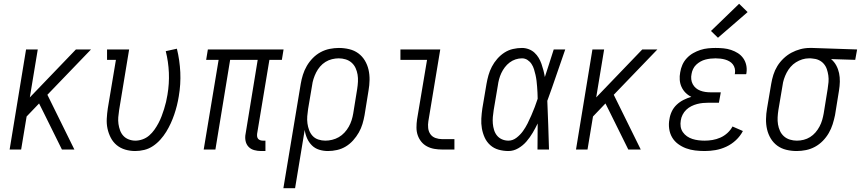

<svg xmlns="http://www.w3.org/2000/svg" viewBox="-20 -792 4560 1017"><path d="M31 0 118 -530H180L138 -276L382 -530H462L231 -290L374 0H308L212 -194L187 -244L121 -175L92 0Z M696 8Q669 8 643.5 0.5Q618 -7 598.5 -23Q579 -39 567 -62Q555 -85 549.5 -110.5Q544 -136 545.5 -163.5Q547 -191 551 -218L594 -475H547V-530H664L611 -209Q608 -190 606.5 -171.5Q605 -153 607.5 -135.5Q610 -118 616 -101.5Q622 -85 633.5 -72.5Q645 -60 662 -53.5Q679 -47 697 -47Q716 -47 735.5 -54Q755 -61 770.5 -74.5Q786 -88 798 -105Q810 -122 819.5 -140Q829 -158 836 -176.5Q843 -195 849 -214Q855 -233 859.5 -252Q864 -271 867 -290Q877 -349 874.5 -407Q872 -465 858 -521L917 -534Q932 -473 935 -409.5Q938 -346 927 -282Q923 -257 917 -233Q911 -209 903 -185.5Q895 -162 884.5 -139Q874 -116 860.5 -94Q847 -72 829.5 -52.5Q812 -33 790.5 -18.5Q769 -4 744.5 2Q720 8 696 8Z M1363 8Q1344 8 1326 3Q1308 -2 1296 -15Q1284 -28 1280.5 -46.5Q1277 -65 1281 -84L1345 -475H1199L1121 0H1059L1138 -475H1072L1081 -530H1482L1473 -475H1407L1342 -84Q1341 -76 1342 -69Q1343 -62 1347 -57Q1351 -52 1358 -49.5Q1365 -47 1372 -47H1386V8Z M1481 205 1573 -348Q1577 -372 1584.5 -396Q1592 -420 1605 -442.5Q1618 -465 1636.5 -484Q1655 -503 1678 -515.5Q1701 -528 1726 -533Q1751 -538 1775 -538Q1803 -538 1830 -531.5Q1857 -525 1878 -509.5Q1899 -494 1912.5 -471.5Q1926 -449 1932 -423Q1938 -397 1937.5 -368.5Q1937 -340 1932 -312L1911 -182Q1907 -159 1900 -135.5Q1893 -112 1880.5 -90Q1868 -68 1850.5 -48.5Q1833 -29 1811.5 -16Q1790 -3 1765.5 2.5Q1741 8 1717 8Q1693 8 1670.5 1Q1648 -6 1632 -22Q1616 -38 1606.5 -59.5Q1597 -81 1594 -104L1543 205ZM1703 -47Q1721 -47 1739.5 -51.5Q1758 -56 1774.5 -65.5Q1791 -75 1804.5 -89.5Q1818 -104 1827.5 -121Q1837 -138 1842.5 -155.5Q1848 -173 1851 -191L1872 -321Q1875 -340 1876 -359.5Q1877 -379 1874 -397Q1871 -415 1863.5 -431.5Q1856 -448 1842.5 -460Q1829 -472 1811 -477.5Q1793 -483 1774 -483Q1757 -483 1738.5 -478.5Q1720 -474 1704 -464Q1688 -454 1675.5 -439.5Q1663 -425 1654.5 -408Q1646 -391 1640.5 -373.5Q1635 -356 1633 -339L1612 -215Q1609 -196 1607.5 -176.5Q1606 -157 1608.5 -138.5Q1611 -120 1617.5 -102.5Q1624 -85 1636 -72Q1648 -59 1666 -53Q1684 -47 1703 -47Z M2322 0Q2301 0 2280.5 -3.5Q2260 -7 2242 -16.5Q2224 -26 2211.5 -41.5Q2199 -57 2192.5 -76Q2186 -95 2186 -116.5Q2186 -138 2189 -159L2242 -475H2101V-530H2312L2249 -150Q2246 -132 2248 -113.5Q2250 -95 2260 -81Q2270 -67 2287 -61Q2304 -55 2322 -55H2387V0Z M2673 8Q2647 8 2621.5 1Q2596 -6 2577 -23Q2558 -40 2547.5 -63Q2537 -86 2532.5 -111.5Q2528 -137 2529.5 -164Q2531 -191 2535 -218L2557 -348Q2561 -371 2567.5 -394Q2574 -417 2585.5 -439Q2597 -461 2614 -480.5Q2631 -500 2652 -513.5Q2673 -527 2697 -532.5Q2721 -538 2745 -538Q2763 -538 2780.5 -531.5Q2798 -525 2811 -513Q2824 -501 2833 -486Q2842 -471 2848 -454Q2854 -437 2858.5 -419.5Q2863 -402 2866 -384Q2878 -420 2889.5 -456.5Q2901 -493 2913 -530H2974Q2950 -462 2927 -394Q2904 -326 2879 -258Q2882 -194 2884 -129.5Q2886 -65 2888 0H2827Q2827 -34 2827.5 -68.5Q2828 -103 2828 -138Q2816 -113 2801.5 -88.5Q2787 -64 2768.5 -42.5Q2750 -21 2725 -6.5Q2700 8 2673 8ZM2673 -47Q2696 -47 2716 -62.5Q2736 -78 2750 -97.5Q2764 -117 2774.5 -138Q2785 -159 2794.5 -181Q2804 -203 2812.5 -225Q2821 -247 2828 -269Q2828 -285 2827 -301Q2826 -317 2825 -332.5Q2824 -348 2822 -364Q2820 -380 2816.5 -395.5Q2813 -411 2808.5 -425.5Q2804 -440 2795.5 -453Q2787 -466 2774 -474.5Q2761 -483 2745 -483Q2728 -483 2711 -477.5Q2694 -472 2679.5 -461Q2665 -450 2654 -435.5Q2643 -421 2635.5 -405Q2628 -389 2623.5 -372Q2619 -355 2617 -339L2595 -209Q2592 -191 2590.5 -172.5Q2589 -154 2590.5 -137Q2592 -120 2597 -103.5Q2602 -87 2612.5 -74Q2623 -61 2639 -54Q2655 -47 2673 -47Z M3031 0 3118 -530H3180L3138 -276L3382 -530H3462L3231 -290L3374 0H3308L3212 -194L3187 -244L3121 -175L3092 0Z M3713 8Q3687 8 3662 5Q3637 2 3614 -6.5Q3591 -15 3571.5 -29.5Q3552 -44 3540 -64.5Q3528 -85 3524.5 -110.5Q3521 -136 3526 -161Q3529 -182 3538.5 -202Q3548 -222 3564.5 -237.5Q3581 -253 3601 -263Q3621 -273 3642 -279Q3625 -287 3611.5 -300.5Q3598 -314 3590 -331.5Q3582 -349 3580.5 -369Q3579 -389 3583 -409Q3586 -429 3594.5 -448.5Q3603 -468 3618 -484Q3633 -500 3651.5 -510.5Q3670 -521 3690 -527.5Q3710 -534 3730.5 -536Q3751 -538 3770 -538Q3792 -538 3812.5 -536Q3833 -534 3852.5 -527.5Q3872 -521 3888.5 -510.5Q3905 -500 3916.5 -484Q3928 -468 3932.5 -448Q3937 -428 3934 -407Q3934 -405 3933.5 -403Q3933 -401 3932 -399H3872Q3872 -401 3872.5 -402Q3873 -403 3873 -404Q3875 -417 3872 -429.5Q3869 -442 3861.5 -451.5Q3854 -461 3843.5 -467Q3833 -473 3821 -476.5Q3809 -480 3796 -481.5Q3783 -483 3770 -483Q3757 -483 3743.5 -481.5Q3730 -480 3716.5 -476.5Q3703 -473 3690.5 -466Q3678 -459 3667.5 -449Q3657 -439 3651 -426Q3645 -413 3643 -400Q3640 -386 3641.5 -372Q3643 -358 3649.5 -346Q3656 -334 3666 -325.5Q3676 -317 3689 -312Q3702 -307 3716 -305Q3730 -303 3744 -303H3798L3788 -248H3735Q3719 -248 3703.5 -246.5Q3688 -245 3672.5 -241Q3657 -237 3642 -229.5Q3627 -222 3615 -210.5Q3603 -199 3595.5 -184Q3588 -169 3586 -154Q3583 -137 3585.5 -121Q3588 -105 3597 -92Q3606 -79 3619 -70Q3632 -61 3647.5 -56Q3663 -51 3679.5 -49Q3696 -47 3713 -47Q3733 -47 3754 -50.5Q3775 -54 3795.5 -63Q3816 -72 3833 -87.5Q3850 -103 3860 -122L3915 -98Q3901 -71 3878 -49.5Q3855 -28 3827 -15Q3799 -2 3770 3Q3741 8 3713 8ZM3783 -592 3746 -628 3895 -772 3940 -728Z M4200 8Q4172 8 4145 1.5Q4118 -5 4097 -20.5Q4076 -36 4062.5 -58.5Q4049 -81 4043 -107Q4037 -133 4037.5 -161.5Q4038 -190 4043 -218L4065 -348Q4069 -372 4076.5 -396Q4084 -420 4097.5 -442Q4111 -464 4130.5 -482.5Q4150 -501 4172.5 -513Q4195 -525 4219.5 -531.5Q4244 -538 4269 -538Q4272 -538 4275.5 -538Q4279 -538 4283 -538L4520 -530L4510 -475L4382 -479Q4399 -465 4409.5 -445.5Q4420 -426 4424.5 -404.5Q4429 -383 4428.5 -359.5Q4428 -336 4424 -312L4403 -182Q4398 -158 4390.5 -134Q4383 -110 4370 -87.5Q4357 -65 4338.5 -46Q4320 -27 4297 -14.5Q4274 -2 4249 3Q4224 8 4200 8ZM4201 -47Q4219 -47 4237 -51.5Q4255 -56 4271 -66Q4287 -76 4299.5 -90.5Q4312 -105 4321 -122Q4330 -139 4335 -156.5Q4340 -174 4343 -191L4364 -321Q4367 -339 4368.5 -357Q4370 -375 4367.5 -392.5Q4365 -410 4359.5 -426Q4354 -442 4343 -454.5Q4332 -467 4316.5 -474Q4301 -481 4283 -482L4274 -483Q4271 -483 4269 -483Q4267 -483 4265 -483Q4247 -483 4229.5 -477.5Q4212 -472 4196 -462Q4180 -452 4167.5 -437.5Q4155 -423 4146.5 -406.5Q4138 -390 4132.5 -373Q4127 -356 4125 -339L4103 -209Q4100 -190 4099 -170.5Q4098 -151 4101 -133Q4104 -115 4111.5 -98.5Q4119 -82 4132.5 -70Q4146 -58 4164 -52.5Q4182 -47 4201 -47Z"/></svg>

Font: Iosevka Slab Light
Style: Italic
Weight: 300
Italic angle: -9°
Monospace: yes
Designer: Belleve Invis
Foundry: Belleve Invis
Version: Version 11.1.1; ttfautohint (v1.8.3)